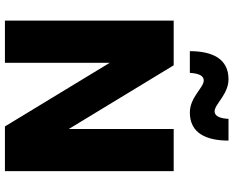

<svg xmlns="http://www.w3.org/2000/svg" viewBox="-102 -822 925 760"><g transform="rotate(90 360.0 -442.5)"><path d="M658 0V-668H491V-253L239 -668H62V0H229V-415L481 0ZM426 -732C507 -732 537 -796 537 -885H451C449 -848 439 -830 421 -830C393 -830 354 -885 294 -885C213 -885 183 -821 183 -732H269C271 -769 281 -787 299 -787C328 -787 365 -732 426 -732Z"/></g></svg>

Font: Celebes ExtraBold
Style: Regular
Weight: 800
Designer: Anugrah Pasau
Foundry: Lafontype
Version: Version 1.000